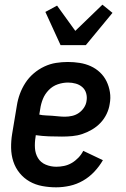

<svg xmlns="http://www.w3.org/2000/svg" viewBox="-20 -793 540 821"><path d="M220 8Q190 8 160.5 2.5Q131 -3 106.5 -17Q82 -31 64 -53Q46 -75 37 -102.5Q28 -130 27.5 -160.5Q27 -191 32 -221L52 -341Q56 -367 65 -391.5Q74 -416 88.5 -438.5Q103 -461 124 -479Q145 -497 169.5 -508.5Q194 -520 219.5 -524Q245 -528 270 -528Q296 -528 321 -524Q346 -520 368 -510Q390 -500 407.5 -483.5Q425 -467 435.5 -445.5Q446 -424 450 -399Q454 -374 449 -348Q446 -327 436 -306Q426 -285 410 -268Q394 -251 373.5 -239Q353 -227 332 -220Q311 -213 289 -211Q267 -209 245 -209Q217 -209 189 -210Q161 -211 133 -215L132 -207Q128 -183 129.5 -159.5Q131 -136 142.5 -117Q154 -98 175.5 -89Q197 -80 221 -80Q237 -80 254 -83.5Q271 -87 286.5 -96Q302 -105 315 -118.5Q328 -132 336 -148L420 -108Q405 -82 383.5 -59Q362 -36 335 -20.5Q308 -5 278.5 1.5Q249 8 220 8ZM258 -294Q273 -294 288.5 -297.5Q304 -301 317 -310Q330 -319 339 -332.5Q348 -346 350 -361Q353 -378 348.5 -394Q344 -410 332 -420.5Q320 -431 304 -435.5Q288 -440 271 -440Q249 -440 227 -432.5Q205 -425 188.5 -408Q172 -391 163.5 -370Q155 -349 152 -327L148 -303Q161 -300 175 -299.5Q189 -299 203 -298Q217 -297 230.5 -295.5Q244 -294 258 -294ZM239 -600 174 -742 224 -769 302 -661 418 -773 461 -738 347 -600Z"/></svg>

Font: Iosevka SS18 Semibold
Style: Italic
Weight: 600
Italic angle: -9°
Monospace: yes
Designer: Belleve Invis
Foundry: Belleve Invis
Version: Version 25.1.1; ttfautohint (v1.8.4)